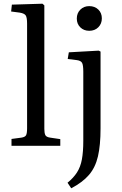

<svg xmlns="http://www.w3.org/2000/svg" viewBox="-20 -786 656 1035"><path d="M42 0V-37L95 -44Q115 -47 120.5 -57Q126 -67 126 -95V-658Q126 -692 118.5 -703Q111 -714 86 -718L40 -724L44 -761L209 -766L219 -757V-91Q219 -70 224 -58.5Q229 -47 251 -44L305 -36V0ZM461 -620Q432 -620 413 -638.5Q394 -657 394 -686Q394 -715 413 -734Q432 -753 461 -753Q491 -753 510 -734.5Q529 -716 529 -687Q529 -658 510 -639Q491 -620 461 -620ZM364 229 344 199Q376 173 395 143.5Q414 114 421.5 73Q429 32 429 -27V-399Q429 -435 422.5 -447Q416 -459 394 -462L345 -468L351 -504L512 -513L522 -508V-94Q522 -3 508 57Q494 117 459.5 157Q425 197 364 229Z"/></svg>

Font: Literata 36pt
Style: Regular
Weight: 400
Designer: Latin by Veronika Burian and Jose Scaglione. Greek by Irene Vlachou. Cyrillic by Vera Evstafieva.
Foundry: TypeTogether
Version: Version 3.002